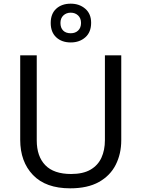

<svg xmlns="http://www.w3.org/2000/svg" viewBox="-20 -1015 771 1045"><path d="M640 -252Q640 -178 610 -118.5Q580 -59 518.5 -24.5Q457 10 362 10Q229 10 159.5 -62.5Q90 -135 90 -254V-714H180V-251Q180 -164 226.5 -116Q273 -68 367 -68Q432 -68 472.5 -91.5Q513 -115 532 -156.5Q551 -198 551 -252V-714H640ZM365 -784Q316 -784 286 -812Q256 -840 256 -890Q256 -940 286 -967.5Q316 -995 365 -995Q412 -995 444 -967.5Q476 -940 476 -891Q476 -840 444.5 -812Q413 -784 365 -784ZM365 -834Q390 -834 405.5 -849Q421 -864 421 -890Q421 -916 405 -931Q389 -946 365 -946Q341 -946 325 -931Q309 -916 309 -890Q309 -864 323.5 -849Q338 -834 365 -834Z"/></svg>

Font: Noto Sans Khmer UI
Style: Regular
Weight: 400
Designer: Danh Hong and the Monotype Design Team
Foundry: Monotype Imaging Inc.
Version: Version 2.002